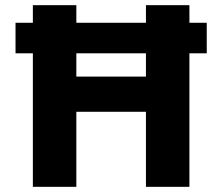

<svg xmlns="http://www.w3.org/2000/svg" viewBox="-20 -722 859 742"><path d="M107 -702H275V0H107ZM544 -702H712V0H544ZM255 -426H568V-290H255ZM40 -634H779V-516H40Z"/></svg>

Font: Parkinsans
Style: Bold
Weight: 700
Designer: Red Stone, Indian Type Foundry
Foundry: Indian Type Foundry
Version: Version 1.000